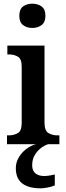

<svg xmlns="http://www.w3.org/2000/svg" viewBox="-20 -784 357 1044"><path d="M156 -632Q126 -632 105.5 -647.5Q85 -663 85 -698Q85 -734 105.5 -749Q126 -764 156 -764Q185 -764 206 -749Q227 -734 227 -698Q227 -663 206 -647.5Q185 -632 156 -632ZM18 0V-48H29Q55 -48 76.5 -60Q98 -72 98 -115V-422Q98 -464 77 -476Q56 -488 30 -488H20V-536H222V-118Q222 -73 243.5 -60.5Q265 -48 291 -48H303V0ZM201 240Q136 240 101 213.5Q66 187 66 130Q66 99 82 72Q98 45 123 26Q148 7 176 0H242Q222 6 202 21.5Q182 37 168.5 60Q155 83 155 115Q155 145 173 159Q191 173 219 173Q232 173 246.5 171Q261 169 278 165V224Q263 231 239.5 235.5Q216 240 201 240Z"/></svg>

Font: Noto Serif Thai SemiCondensed SemiBold
Style: Regular
Weight: 600
Width: 4
Designer: Monotype Design Team
Foundry: Monotype Imaging Inc.
Version: Version 2.002; ttfautohint (v1.8.4.7-5d5b)